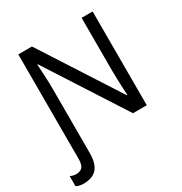

<svg xmlns="http://www.w3.org/2000/svg" viewBox="-225 -870 1199 1266"><g transform="rotate(-30 374.5 -237.0)"><path d="M45 240Q27 240 13.5 236.5Q0 233 -11 227V151Q-1 155 10 158Q21 161 34 161Q65 161 81 143.5Q97 126 97 79V-714H201L582 -123H586Q585 -139 583.5 -171Q582 -203 580.5 -241Q579 -279 579 -311V-714H663V0H558L176 -593H172Q174 -558 177 -506Q180 -454 180 -399V83Q180 165 146.5 202.5Q113 240 45 240Z"/></g></svg>

Font: Noto IKEA Latin
Style: Regular
Weight: 400
Designer: Monotype Design Team
Foundry: Monotype Imaging Inc.
Version: Version 1.0